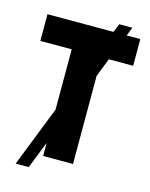

<svg xmlns="http://www.w3.org/2000/svg" viewBox="-124 -839 777 993"><g transform="rotate(15 265.0 -342.5)"><path d="M58 75 185 -248V-571H17V-714H370L389 -760H459L441 -714H514V-571H384L345 -472V0H185V-70L128 75Z"/></g></svg>

Font: Noto Sans Mono Condensed Black
Style: Regular
Weight: 900
Width: 3
Designer: Monotype Design Team
Foundry: Monotype Imaging Inc.
Version: Version 2.014